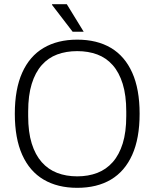

<svg xmlns="http://www.w3.org/2000/svg" viewBox="-20 -888 740 920"><path d="M350 12Q256 12 189 -27.5Q122 -67 86.5 -146Q51 -225 51 -343Q51 -461 86.5 -540Q122 -619 189 -658.5Q256 -698 350 -698Q445 -698 511.5 -658.5Q578 -619 613.5 -540Q649 -461 649 -343Q649 -225 613.5 -146Q578 -67 511.5 -27.5Q445 12 350 12ZM350 -43Q403 -43 446 -59.5Q489 -76 520 -111Q551 -146 568 -200.5Q585 -255 585 -332V-354Q585 -431 568 -486Q551 -541 520 -576Q489 -611 446 -627Q403 -643 350 -643Q297 -643 254 -627Q211 -611 180 -576Q149 -541 132 -486Q115 -431 115 -354V-332Q115 -255 132 -200.5Q149 -146 180 -111Q211 -76 254 -59.5Q297 -43 350 -43ZM381 -736H328L229 -865L230 -868H300Z"/></svg>

Font: Archivo SemiCondensed ExtraLight
Style: Regular
Weight: 250
Width: 4
Designer: Hector Gatti
Foundry: Omnibus-Type
Version: Version 2.001